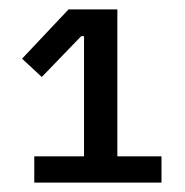

<svg xmlns="http://www.w3.org/2000/svg" viewBox="-20 -718 395 409"><path d="M324 -329V-385H230V-698H126L27 -593L69 -554L153 -641H159V-385H53V-329Z"/></svg>

Font: IBM Plex Thai Looped Text
Style: Regular
Weight: 450
Designer: Mike Abbink, Paul van der Laan, Pieter van Rosmalen, Ben Mitchell, Mark Frömberg
Foundry: Bold Monday
Version: Version 1.0